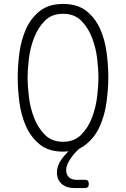

<svg xmlns="http://www.w3.org/2000/svg" viewBox="-20 -760 640 975"><path d="M300 10Q227 10 182 -26.5Q137 -63 112 -119Q87 -175 78.5 -241Q70 -307 70 -367Q70 -425 78.5 -490.5Q87 -556 111.5 -611.5Q136 -667 181.5 -703.5Q227 -740 300 -740Q374 -740 419 -704Q464 -668 488.5 -613Q513 -558 521.5 -492.5Q530 -427 530 -369Q530 -309 521 -242Q512 -175 487 -119Q462 -63 417 -27Q402 -14 384 -6L377 0Q349 27 332.5 54.5Q316 82 316 103Q316 126 329.5 139.5Q343 153 367 153H410Q421 153 426 158Q431 163 431 174Q431 185 426 190Q421 195 410 195H358Q317 195 293 173.5Q269 152 269 115Q269 84 291 51Q306 29 328 8Q315 10 300 10ZM300 -40Q357 -40 392.5 -76Q428 -112 447.5 -163.5Q467 -215 473.5 -271Q480 -327 480 -367Q480 -406 473.5 -461.5Q467 -517 447.5 -568Q428 -619 393 -654.5Q358 -690 300 -690Q242 -690 207 -654Q172 -618 152.5 -567Q133 -516 126.5 -460Q120 -404 120 -365Q120 -326 126.5 -270Q133 -214 152.5 -163Q172 -112 207.5 -76Q243 -40 300 -40Z"/></svg>

Font: Maple Mono Thin
Style: Regular
Weight: 250
Monospace: yes
Designer: subframe7536
Version: Version 7.000